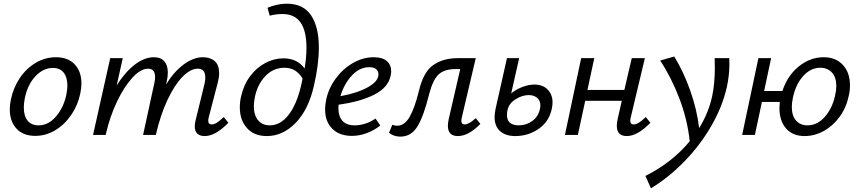

<svg xmlns="http://www.w3.org/2000/svg" viewBox="-20 -731 4659 1040"><path d="M33 -139Q33 -164 39 -192Q52 -256 87.5 -308.5Q123 -361 174 -391Q225 -421 283 -421Q348 -421 384.5 -382.5Q421 -344 421 -279Q421 -254 415 -225Q402 -162 366.5 -109.5Q331 -57 280 -26Q229 5 171 5Q105 5 69 -34.5Q33 -74 33 -139ZM340 -221Q345 -249 345 -268Q345 -312 325 -337.5Q305 -363 266 -363Q214 -363 171.5 -317.5Q129 -272 114 -197Q109 -169 109 -149Q109 -103 129.5 -77.5Q150 -52 189 -52Q243 -52 284.5 -101.5Q326 -151 340 -221Z M1217 -66Q1147 6 1089 6Q1063 6 1049 -7Q1035 -20 1035 -46Q1035 -61 1039 -77L1088 -278Q1092 -295 1092 -311Q1092 -359 1051 -359Q1012 -359 969 -315.5Q926 -272 887.5 -190.5Q849 -109 824 0H755L816 -281Q820 -298 820 -314Q820 -359 782 -359Q742 -359 697 -310Q652 -261 613.5 -180Q575 -99 554 -7L553 0H484L577 -416H645L612 -268Q657 -340 709.5 -380.5Q762 -421 814 -421Q851 -421 870 -399Q889 -377 889 -338Q889 -316 883 -289L879 -273Q924 -345 976.5 -383Q1029 -421 1079 -421Q1119 -421 1143 -400Q1167 -379 1167 -336Q1167 -312 1160 -285L1111 -97Q1108 -85 1108 -77Q1108 -57 1127 -57Q1140 -57 1155.5 -67Q1171 -77 1192 -97Z M1707 -474Q1707 -379 1680 -265Q1651 -137 1581.5 -65.5Q1512 6 1425 6Q1357 6 1318 -37Q1279 -80 1279 -150Q1279 -180 1286 -209Q1300 -272 1335 -318.5Q1370 -365 1417.5 -390Q1465 -415 1515 -415Q1590 -415 1630 -360Q1640 -419 1640 -473Q1640 -655 1511 -655Q1474 -655 1441 -646L1429 -689Q1483 -711 1534 -711Q1622 -711 1664.5 -648.5Q1707 -586 1707 -474ZM1611 -268Q1618 -297 1619 -305Q1585 -364 1521 -364Q1460 -364 1417 -318.5Q1374 -273 1360 -203Q1355 -175 1355 -156Q1355 -107 1378 -79.5Q1401 -52 1441 -52Q1499 -52 1543 -108.5Q1587 -165 1611 -268Z M2099 -345Q2099 -333 2096 -321Q2083 -257 2007.5 -218.5Q1932 -180 1814 -164Q1813 -158 1813 -146Q1813 -101 1835 -76.5Q1857 -52 1902 -52Q1928 -52 1957.5 -61Q1987 -70 2014 -89L2040 -51Q2005 -24 1965.5 -9.5Q1926 5 1886 5Q1819 5 1780 -33.5Q1741 -72 1741 -138Q1741 -164 1747 -192Q1760 -253 1798.5 -305.5Q1837 -358 1891.5 -389.5Q1946 -421 2004 -421Q2052 -421 2075.5 -400Q2099 -379 2099 -345ZM1980 -367Q1927 -367 1885 -321Q1843 -275 1824 -210Q1917 -227 1973.5 -259Q2030 -291 2030 -328Q2030 -344 2018.5 -355.5Q2007 -367 1980 -367Z M2582 -60Q2518 6 2460 6Q2406 6 2406 -50Q2406 -65 2411 -88L2473 -357H2449Q2387 -357 2356 -328Q2325 -299 2305 -223Q2276 -104 2242 -47.5Q2208 9 2149 9Q2112 9 2087 -12L2105 -55Q2119 -50 2131 -50Q2171 -50 2198.5 -97.5Q2226 -145 2249 -238Q2273 -341 2326.5 -378.5Q2380 -416 2460 -416H2557L2482 -97Q2479 -85 2479 -77Q2479 -57 2497 -57Q2520 -57 2557 -91Z M2973 -176Q2973 -160 2968 -138Q2953 -71 2897 -32.5Q2841 6 2771 6Q2719 6 2689 -20.5Q2659 -47 2659 -97Q2659 -113 2664 -140L2726 -416H2792L2749 -225Q2777 -248 2811 -260.5Q2845 -273 2875 -273Q2920 -273 2946.5 -246Q2973 -219 2973 -176ZM2907 -160Q2907 -187 2889 -201.5Q2871 -216 2844 -216Q2809 -216 2773 -193.5Q2737 -171 2729 -135Q2726 -120 2726 -108Q2726 -80 2742.5 -66Q2759 -52 2789 -52Q2831 -52 2863 -75.5Q2895 -99 2904 -138Q2907 -150 2907 -160Z M3503 -66Q3433 6 3375 6Q3321 6 3321 -50Q3321 -65 3326 -88L3348 -185H3150L3110 0H3040L3128 -416H3199L3162 -244H3362L3402 -416H3473L3397 -97Q3394 -87 3394 -77Q3394 -57 3413 -57Q3425 -57 3440.5 -66.5Q3456 -76 3478 -97Z M3931 -383Q3931 -324 3917 -259Q3893 -153 3833 -49Q3773 55 3688 142.5Q3603 230 3506 289L3476 222Q3620 150 3716 34Q3703 -87 3658.5 -201.5Q3614 -316 3556 -403L3632 -425Q3681 -346 3718 -242.5Q3755 -139 3767 -37Q3819 -121 3838 -212Q3852 -279 3852 -364Q3852 -398 3851 -416H3930Q3931 -405 3931 -383Z M4584 -269Q4584 -239 4577 -210Q4564 -148 4528 -98.5Q4492 -49 4442 -21.5Q4392 6 4338 6Q4274 6 4238 -35Q4202 -76 4202 -146Q4202 -155 4204 -179H4107L4069 0H4000L4088 -416H4157L4119 -238H4218Q4245 -321 4306.5 -371Q4368 -421 4442 -421Q4507 -421 4545.5 -379.5Q4584 -338 4584 -269ZM4510 -265Q4510 -312 4486.5 -338Q4463 -364 4423 -364Q4371 -364 4330.5 -319Q4290 -274 4275 -202Q4269 -175 4269 -152Q4269 -104 4292 -78Q4315 -52 4354 -52Q4408 -52 4449 -99.5Q4490 -147 4504 -217Q4510 -243 4510 -265Z"/></svg>

Font: Ysabeau Medium
Style: Italic
Weight: 500
Italic angle: -12°
Designer: Christian Thalmann (Catharsis Fonts)
Version: Version 0.003